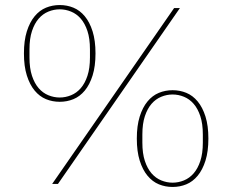

<svg xmlns="http://www.w3.org/2000/svg" viewBox="-20 -730 922 762"><path d="M187 0 671 -698H694L210 0ZM217 -326Q188 -326 162.5 -336.5Q137 -347 117.5 -370.5Q98 -394 86.5 -430.5Q75 -467 75 -518Q75 -569 86.5 -605.5Q98 -642 117.5 -665.5Q137 -689 162.5 -699.5Q188 -710 217 -710Q246 -710 271.5 -699.5Q297 -689 316.5 -665.5Q336 -642 347.5 -605.5Q359 -569 359 -518Q359 -467 347.5 -430.5Q336 -394 316.5 -370.5Q297 -347 271.5 -336.5Q246 -326 217 -326ZM217 -343Q240 -343 262 -352Q284 -361 300.5 -380Q317 -399 327 -429Q337 -459 337 -502V-534Q337 -577 327 -607Q317 -637 300.5 -656Q284 -675 262 -684Q240 -693 217 -693Q194 -693 172 -684Q150 -675 133.5 -656Q117 -637 107 -607Q97 -577 97 -534V-502Q97 -459 107 -429Q117 -399 133.5 -380Q150 -361 172 -352Q194 -343 217 -343ZM665 12Q636 12 610.5 1.5Q585 -9 565.5 -32.5Q546 -56 534.5 -92.5Q523 -129 523 -180Q523 -231 534.5 -267.5Q546 -304 565.5 -327.5Q585 -351 610.5 -361.5Q636 -372 665 -372Q694 -372 719.5 -361.5Q745 -351 764.5 -327.5Q784 -304 795.5 -267.5Q807 -231 807 -180Q807 -129 795.5 -92.5Q784 -56 764.5 -32.5Q745 -9 719.5 1.5Q694 12 665 12ZM665 -5Q688 -5 710 -14Q732 -23 748.5 -42Q765 -61 775 -91Q785 -121 785 -164V-196Q785 -239 775 -269Q765 -299 748.5 -318Q732 -337 710 -346Q688 -355 665 -355Q642 -355 620 -346Q598 -337 581.5 -318Q565 -299 555 -269Q545 -239 545 -196V-164Q545 -121 555 -91Q565 -61 581.5 -42Q598 -23 620 -14Q642 -5 665 -5Z"/></svg>

Font: IBM Plex Sans Devanagari Thin
Style: Regular
Weight: 100
Designer: Mike Abbink, Paul van der Laan, Pieter van Rosmalen, Erin McLaughlin
Foundry: Bold Monday
Version: Version 1.1